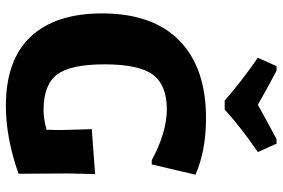

<svg xmlns="http://www.w3.org/2000/svg" viewBox="-170 -758 938 637"><g transform="rotate(90 298.5 -439.0)"><path d="M456 -888 484 -826Q401 -769 343 -716H313Q252 -770 171 -826L199 -888H214Q266 -861 327 -826Q403 -868 441 -888ZM372 -654Q480 -654 559 -619L525 -474H511Q418 -524 342 -524Q262 -524 227.5 -478Q193 -432 193 -317Q193 -204 227 -159.5Q261 -115 345 -115Q373 -115 410 -125L411 -170L408 -275L557 -286L555 -197L556 -32Q437 10 331 10Q178 10 101 -72.5Q24 -155 24 -309Q24 -477 114 -565.5Q204 -654 372 -654Z"/></g></svg>

Font: Alegreya Sans SC ExtraBold
Style: Regular
Weight: 800
Designer: Juan Pablo del Peral
Foundry: Huerta Tipografica
Version: Version 2.007